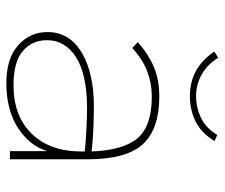

<svg xmlns="http://www.w3.org/2000/svg" viewBox="-70 -610 691 590"><g transform="rotate(90 275.0 -314.5)"><path d="M235 11Q159 11 118.5 -25.5Q78 -62 78 -115Q78 -183 141 -220.5Q204 -258 306 -258Q334 -258 372.5 -256.5Q411 -255 445 -251Q441 -350 403.5 -393Q366 -436 276 -436Q236 -436 199 -422Q162 -408 127 -376L109 -393Q145 -425 184.5 -442Q224 -459 276 -459Q376 -459 422.5 -408.5Q469 -358 469 -239V0H444V-115Q428 -61 373 -25Q318 11 235 11ZM103 -114Q103 -68 136.5 -39.5Q170 -11 241 -11Q336 -11 390.5 -67Q445 -123 445 -220Q445 -225 445 -230Q415 -233 377 -235Q339 -237 313 -237Q209 -237 156 -203.5Q103 -170 103 -114ZM394 -637 413 -629Q389 -589 353.5 -571Q318 -553 275 -553Q188 -553 138 -628L157 -640Q178 -606 209 -589Q240 -572 275 -572Q310 -572 342 -587.5Q374 -603 394 -637Z"/></g></svg>

Font: Inconsolata SemiExpanded ExtraLight
Style: Regular
Weight: 200
Width: 6
Monospace: yes
Designer: Raph Levien, Cyreal, Brenton Simpson
Foundry: Raph Levien, Cyreal, Google
Version: Version 3.001; ttfautohint (v1.8.2.53-6de2)